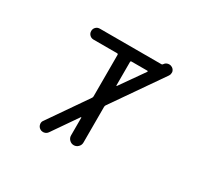

<svg xmlns="http://www.w3.org/2000/svg" viewBox="-155 -1002 1311 1230"><g transform="rotate(30 500.0 -387.0)"><path d="M544.9 -490.2Q544.9 -489.3 546.4 -488.8Q547.9 -488.3 548.8 -489.3L672.9 -666Q673.8 -668 672.9 -669.9Q671.9 -671.9 669.9 -671.9H552.7Q544.9 -671.9 544.9 -665ZM726.6 -752.9Q732.4 -752.9 735.4 -757.8L736.3 -758.8Q746.1 -773.4 762.7 -776.4Q767.6 -777.3 771.5 -777.3Q783.2 -777.3 793.9 -770.5Q807.6 -761.7 811.5 -745.1Q811.5 -740.2 811.5 -736.3Q811.5 -724.6 804.7 -714.8L548.8 -345.7Q544.9 -339.8 544.9 -332V-68.4Q544.9 -49.8 531.2 -36.1Q517.6 -22.5 499 -22.5Q480.5 -22.5 466.8 -36.1Q453.1 -49.8 453.1 -68.4V-199.2Q453.1 -201.2 451.7 -201.7Q450.2 -202.1 449.2 -201.2L320.3 -14.6Q310.5 -1 293.9 2Q290 2.9 286.1 2.9Q273.4 2.9 263.7 -3.9Q249 -13.7 246.1 -30.3Q245.1 -34.2 245.1 -38.1Q245.1 -50.8 252.9 -60.5L449.2 -344.7Q453.1 -350.6 453.1 -357.4V-664.1Q453.1 -671.9 445.3 -671.9H271.5Q253.9 -671.9 242.2 -683.6Q230.5 -695.3 230.5 -712.4Q230.5 -729.5 242.2 -741.2Q253.9 -752.9 271.5 -752.9Z"/></g></svg>

Font: Rounded Mgen+ 1mn regular
Style: Regular
Weight: 400
Designer: [Source Han Sans]
Ryoko NISHIZUKA  (kana & ideographs); Paul D. Hunt (Latin, Greek & Cyrillic); Wenlong ZHANG  (bopomofo
Version: Version 1.059.20150602